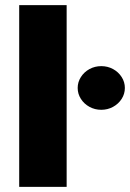

<svg xmlns="http://www.w3.org/2000/svg" viewBox="-20 -727 506 747"><path d="M239.3 0H54.7V-707H239.3ZM282.2 -384.8Q282.2 -407.7 294.7 -427.2Q307.1 -446.8 328.1 -458.3Q349.1 -469.7 374 -469.7Q398.9 -469.7 419.9 -458.3Q440.9 -446.8 453.4 -427.2Q465.8 -407.7 465.8 -384.8Q465.8 -361.8 453.4 -342.3Q440.9 -322.8 419.9 -311.3Q398.9 -299.8 374 -299.8Q349.1 -299.8 328.1 -311.3Q307.1 -322.8 294.7 -342.3Q282.2 -361.8 282.2 -384.8Z"/></svg>

Font: Pretendard Std Black
Style: Regular
Weight: 900
Designer: Base glyphs from Inter by Rasmus Andersson; Hangeul glyphs from Noto Sans CJK(Source Han Sans) by Jang Soo-young and Kan
Foundry: Kil Hyung-jin
Version: Version 1.309